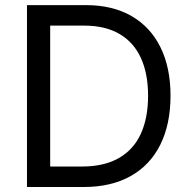

<svg xmlns="http://www.w3.org/2000/svg" viewBox="-20 -748 762 768"><path d="M139.2 0V-82H309.1Q396.5 -82 455.3 -115.7Q514.2 -149.4 543.2 -212.6Q572.3 -275.9 572.3 -365.2Q572.3 -453.1 543.7 -515.9Q515.1 -578.6 458 -612.1Q400.9 -645.5 317.9 -645.5H135.3V-727.5H324.2Q429.7 -727.5 505.6 -684.1Q581.5 -640.6 621.8 -559.1Q662.1 -477.5 662.1 -365.2Q662.1 -251.5 621.3 -169.4Q580.6 -87.4 502.7 -43.7Q424.8 0 314.9 0ZM180.7 0H87.9V-727.5H180.7Z"/></svg>

Font: Raveo Variable
Style: Regular
Weight: 400
Designer: Jakub Foglar, Rasmus Andersson (Inter)
Foundry: Jakubfoglar.com
Version: Version 1.000;Glyphs 3.2.3 (3260)